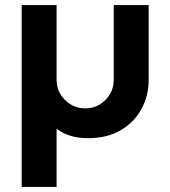

<svg xmlns="http://www.w3.org/2000/svg" viewBox="-20 -530 668 753"><path d="M65 203V-510H202V-217Q202 -171 235 -138Q268 -105 314 -105Q361 -105 393.5 -138Q426 -171 426 -217V-510H563V-217Q563 -154 534.5 -102Q506 -50 453 -19Q400 12 324 12Q252 12 203 -24H202V203Z"/></svg>

Font: MuseoModerno SemiBold
Style: Regular
Weight: 600
Designer: Pablo Cosgaya, Héctor Gatti, Marcela Romero, and the Authors of The MuseoModerno Project.
Foundry: Omnibus-Type Team
Version: Version 1.001